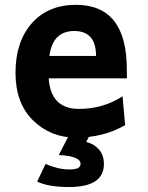

<svg xmlns="http://www.w3.org/2000/svg" viewBox="-20 -542 598 774"><path d="M286.1 12.7Q184.1 12.7 113.3 -56.6Q42.5 -126 42.5 -248.5Q42.5 -374 108.2 -448.2Q173.8 -522.5 286.1 -522.5Q491.2 -522.5 491.2 -262.7L491.7 -226.1H176.3Q184.6 -103 298.3 -103Q396 -103 474.1 -153.8L484.4 -37.6Q397.9 12.7 286.1 12.7ZM367.2 -316.4Q367.2 -417 279.3 -417Q192.4 -417 179.2 -316.4ZM258.8 211.9Q173.8 211.9 129.9 189.9L163.6 119.1Q215.3 141.1 257.8 141.1Q283.7 141.1 294.2 135.5Q304.7 129.9 304.7 118.2Q304.7 87.4 216.8 83L259.8 0H342.8L327.6 30.3Q357.9 37.1 378.4 60.1Q398.9 83 398.9 119.1Q398.9 211.9 258.8 211.9Z"/></svg>

Font: Cadman
Style: Bold
Weight: 700
Designer: Paul James MIller
Foundry: High-Logic / Made with FontCreator
Version: Version 2.114;March 28, 2021;FontCreator 13.0.0.2683 64-bit